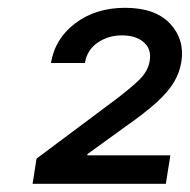

<svg xmlns="http://www.w3.org/2000/svg" viewBox="-20 -825 477 482"><path d="M61.8 -363.6 71.7 -426.8 265.3 -571.4Q306.5 -602.3 329 -624.1Q351.6 -646 355.8 -671.9Q360.8 -701.7 340.9 -718.9Q321 -736.2 285.9 -736.2Q251.8 -736.2 225.1 -717.9Q198.5 -699.6 193.2 -666.9H108Q117.9 -728.3 169.4 -766.9Q220.9 -805.4 294 -805.4Q369.3 -805.4 406.6 -766Q443.9 -726.6 435.4 -670.5Q431.1 -643.1 416.7 -618.8Q402.3 -594.5 373.2 -568Q344.1 -541.5 295.8 -507.8L199.6 -438.2L199.2 -435H407.7L396.3 -363.6Z"/></svg>

Font: Inter UI Medium
Style: Italic
Weight: 500
Italic angle: 9.39999°
Designer: Rasmus Andersson
Foundry: rsms
Version: 3.2;8d6f07862